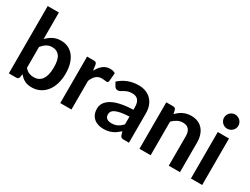

<svg xmlns="http://www.w3.org/2000/svg" viewBox="-64 -1285 2387 1835"><g transform="rotate(30 1130.0 -367.5)"><path d="M184.5 -450Q215.5 -482.5 253.2 -501.8Q291 -521 339.5 -521Q384 -521 419.8 -503.5Q455.5 -486 480.8 -453.2Q506 -420.5 519.5 -374Q533 -327.5 533 -269.5Q533 -207 517.5 -156Q502 -105 473.2 -68.8Q444.5 -32.5 404 -12.5Q363.5 7.5 314 7.5Q290 7.5 270.5 2.8Q251 -2 234.5 -10.5Q218 -19 204.2 -31.2Q190.5 -43.5 178 -58.5L172.5 -24Q169.5 -11 162.2 -5.5Q155 0 142.5 0H61V-743H184.5ZM184.5 -133Q205.5 -107.5 230.2 -97Q255 -86.5 282.5 -86.5Q311 -86.5 333.8 -96.8Q356.5 -107 372.5 -128.8Q388.5 -150.5 397 -184.2Q405.5 -218 405.5 -265Q405.5 -349.5 377.5 -387.2Q349.5 -425 297 -425Q261.5 -425 235 -408.8Q208.5 -392.5 184.5 -363Z M745 -424Q769 -470 802 -496.2Q835 -522.5 880 -522.5Q915.5 -522.5 937 -507L929 -414.5Q926.5 -405.5 921.8 -401.8Q917 -398 909 -398Q901.5 -398 886.8 -400.5Q872 -403 858 -403Q837.5 -403 821.5 -397Q805.5 -391 792.8 -379.8Q780 -368.5 770.2 -352.5Q760.5 -336.5 752 -316V0H628.5V-513H701Q720 -513 727.5 -506.2Q735 -499.5 737.5 -482Z M983 -441.5Q1071.5 -522.5 1196 -522.5Q1241 -522.5 1276.5 -507.8Q1312 -493 1336.5 -466.8Q1361 -440.5 1373.8 -404Q1386.5 -367.5 1386.5 -324V0H1330.5Q1313 0 1303.5 -5.2Q1294 -10.5 1288.5 -26.5L1277.5 -63.5Q1258 -46 1239.5 -32.8Q1221 -19.5 1201 -10.5Q1181 -1.5 1158.2 3.2Q1135.5 8 1108 8Q1075.5 8 1048 -0.8Q1020.5 -9.5 1000.5 -27Q980.5 -44.5 969.5 -70.5Q958.5 -96.5 958.5 -131Q958.5 -150.5 965 -169.8Q971.5 -189 986.2 -206.5Q1001 -224 1024.5 -239.5Q1048 -255 1082.2 -266.5Q1116.5 -278 1162 -285.2Q1207.5 -292.5 1266 -294V-324Q1266 -375.5 1244 -400.2Q1222 -425 1180.5 -425Q1150.5 -425 1130.8 -418Q1111 -411 1096 -402.2Q1081 -393.5 1068.8 -386.5Q1056.5 -379.5 1041.5 -379.5Q1028.5 -379.5 1019.5 -386.2Q1010.5 -393 1005 -402ZM1266 -219Q1212.5 -216.5 1176 -209.8Q1139.5 -203 1117.5 -192.5Q1095.5 -182 1086 -168Q1076.5 -154 1076.5 -137.5Q1076.5 -105 1095.8 -91Q1115 -77 1146 -77Q1184 -77 1211.8 -90.8Q1239.5 -104.5 1266 -132.5Z M1618 -450Q1633.5 -465.5 1650.8 -478.8Q1668 -492 1687.2 -501.2Q1706.5 -510.5 1728.5 -515.8Q1750.5 -521 1776.5 -521Q1818.5 -521 1851 -506.8Q1883.5 -492.5 1905.2 -466.8Q1927 -441 1938.2 -405.2Q1949.5 -369.5 1949.5 -326.5V0H1826V-326.5Q1826 -373.5 1804.5 -399.2Q1783 -425 1739 -425Q1707 -425 1679 -410.5Q1651 -396 1626 -371V0H1502.5V-513H1578Q1602 -513 1609.5 -490.5Z M2211.5 -662.5Q2211.5 -646.5 2205 -632.5Q2198.5 -618.5 2187.8 -608Q2177 -597.5 2162.5 -591.2Q2148 -585 2131.5 -585Q2115.5 -585 2101.2 -591.2Q2087 -597.5 2076.5 -608Q2066 -618.5 2059.8 -632.5Q2053.5 -646.5 2053.5 -662.5Q2053.5 -679 2059.8 -693.5Q2066 -708 2076.5 -718.5Q2087 -729 2101.2 -735.2Q2115.5 -741.5 2131.5 -741.5Q2148 -741.5 2162.5 -735.2Q2177 -729 2187.8 -718.5Q2198.5 -708 2205 -693.5Q2211.5 -679 2211.5 -662.5ZM2194.5 -513V0H2070.5V-513Z"/></g></svg>

Font: Lato
Style: Bold
Weight: 700
Designer: Lukasz Dziedzic with Adam Twardoch and Botio Nikoltchev
Foundry: tyPoland Lukasz Dziedzic
Version: Version 2.010; 2014-09-01; http://www.latofonts.com/; ttfaut